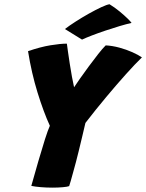

<svg xmlns="http://www.w3.org/2000/svg" viewBox="-20 -862 670 880"><path d="M208.5 -285.5Q179.5 -349 152 -438Q124.5 -527 108.5 -627.5Q165.5 -647 211.2 -654.5Q257 -662 286.5 -662Q288 -650.5 291.5 -625.2Q295 -600 299.8 -569.5Q304.5 -539 309.8 -510Q315 -481 319.5 -462Q328 -475 346.2 -501.2Q364.5 -527.5 386.8 -557.5Q409 -587.5 429.8 -614Q450.5 -640.5 464.5 -654Q494.5 -652.5 526.8 -643.8Q559 -635 586.5 -622.8Q614 -610.5 630.5 -599Q600 -569.5 557.5 -522.2Q515 -475 466.8 -417.2Q418.5 -359.5 371.5 -298.5Q364.5 -268 356.2 -233.5Q348 -199 340.5 -168.5Q333 -138 328 -119Q322 -97 315.5 -73.2Q309 -49.5 304 -31.8Q299 -14 297 -9Q290 -6 268.2 -4Q246.5 -2 220.5 -2Q193 -2 166.5 -4.2Q140 -6.5 123.5 -10Q140 -68.5 156.2 -124.8Q172.5 -181 186.2 -224Q200 -267 208.5 -285.5ZM482 -842.5Q506.5 -827.5 528.2 -809.5Q550 -791.5 564.8 -777Q579.5 -762.5 583 -757Q560.5 -752 528.5 -742.5Q496.5 -733 462.5 -721.5Q428.5 -710 400 -699Q371.5 -688 356 -680.5L277.5 -729Q297 -744 326.5 -763Q356 -782 387.2 -799.5Q418.5 -817 444.2 -829Q470 -841 482 -842.5Z"/></svg>

Font: Grandstander ExtraBold
Style: Italic
Weight: 800
Italic angle: -15°
Designer: Tyler Finck
Foundry: Etcetera Type Co
Version: Version 1.200; ttfautohint (v1.8.3)